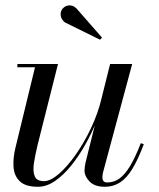

<svg xmlns="http://www.w3.org/2000/svg" viewBox="-20 -705 608 735"><path d="M125.5 10Q77.5 10 55.8 -11Q34 -32 31.8 -66.2Q29.5 -100.5 39.5 -141L114 -447.5H46.5V-460H202L124.5 -152.5Q115 -113.5 110 -81.5Q105 -49.5 112.8 -30.5Q120.5 -11.5 148.5 -11.5Q173 -11.5 204.8 -38.8Q236.5 -66 268.8 -111.5Q301 -157 327.8 -213.2Q354.5 -269.5 368.5 -327H378Q368.5 -287.5 350 -241.8Q331.5 -196 306.5 -151.5Q281.5 -107 251.8 -70.2Q222 -33.5 190 -11.8Q158 10 125.5 10ZM381.5 10Q342.5 10 323 -10Q303.5 -30 303.5 -52.5Q303.5 -58.5 304.8 -67.8Q306 -77 308 -85L401.5 -460H486L374 -43.5Q373 -39 372.5 -34.2Q372 -29.5 372 -25.5Q372 -6.5 390.5 -6.5Q416.5 -6.5 437.8 -22Q459 -37.5 478.8 -70.8Q498.5 -104 519 -157L530.5 -153Q509 -95.5 487.2 -59.5Q465.5 -23.5 439.8 -6.8Q414 10 381.5 10ZM363 -553 230 -618.5Q222 -623.5 217.2 -631.8Q212.5 -640 212.2 -649.8Q212 -659.5 216.5 -667.5Q220 -673.5 226.2 -678Q232.5 -682.5 240.2 -684Q248 -685.5 256.2 -683Q264.5 -680.5 272.5 -673L370.5 -561Z"/></svg>

Font: Bodoni Moda 18pt
Style: Italic
Weight: 400
Italic angle: -13°
Designer: Owen Earl
Foundry: indestructible type
Version: Version 2.005